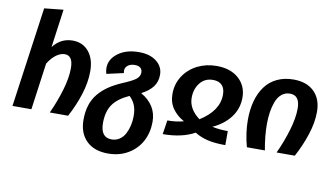

<svg xmlns="http://www.w3.org/2000/svg" viewBox="-91 -968 2443 1401"><g transform="rotate(10 1130.5 -267.5)"><path d="M380.9 -545.9Q455.6 -545.9 500.2 -492.2Q544.9 -438.5 544.9 -346.2Q544.9 -263.7 515.9 -173.3Q486.8 -83 441.9 0H306.2Q347.7 -89.8 374.8 -181.6Q401.9 -273.4 401.9 -344.2Q401.9 -438 340.8 -438Q310.1 -438 277.8 -414.8Q245.6 -391.6 217.8 -346.2L169.9 0H29.8L133.8 -741.2L274.9 -755.9L235.8 -472.2Q292.5 -545.9 380.9 -545.9Z M938.5 -254.9Q1056.6 -187 1056.6 -63Q1056.6 16.6 1022.5 81.1Q988.3 145.5 923.6 183.3Q858.9 221.2 775.4 221.2Q672.4 221.2 615 164.3Q557.6 107.4 557.6 8.8Q557.6 -51.3 573 -99.6Q588.4 -147.9 619.6 -185.3Q650.9 -222.7 692.6 -251Q734.4 -279.3 792.5 -304.2Q863.8 -334 888.7 -354.2Q913.6 -374.5 913.6 -403.8Q913.6 -424.8 899.4 -437Q885.3 -449.2 858.4 -449.2Q825.2 -449.2 805.9 -433.6Q786.6 -418 786.6 -396Q786.6 -386.7 788.6 -377L663.6 -349.1Q656.7 -372.1 656.7 -392.1Q656.7 -457 716.8 -502Q776.9 -546.9 871.6 -546.9Q953.1 -546.9 1002 -508.5Q1050.8 -470.2 1050.8 -410.2Q1050.8 -358.4 1022.9 -321.3Q995.1 -284.2 938.5 -254.9ZM783.7 115.2Q816.9 115.2 842.8 97.7Q868.7 80.1 883.5 51.3Q898.4 22.5 906 -11Q913.6 -44.4 913.6 -80.1Q913.6 -127.9 899.9 -161.1Q886.2 -194.3 858.4 -220.2Q774.9 -182.6 738.3 -129.9Q701.7 -77.1 701.7 7.8Q701.7 115.2 783.7 115.2Z M1447.3 -545.9Q1550.8 -545.9 1611.3 -491.5Q1671.9 -437 1671.9 -351.1Q1671.9 -268.6 1624 -205.1Q1576.2 -141.6 1492.2 -103Q1548.3 -91.8 1608.9 -91.8V12.2Q1530.3 12.2 1476.8 -0.5Q1423.3 -13.2 1380.9 -40Q1285.6 12.2 1145 12.2L1161.1 -91.8Q1228.5 -91.8 1281.2 -106.9Q1228.5 -135.3 1196.3 -180.7Q1164.1 -226.1 1164.1 -290Q1164.1 -363.3 1202.6 -422.4Q1241.2 -481.4 1305.7 -513.7Q1370.1 -545.9 1447.3 -545.9ZM1307.1 -286.1Q1307.1 -203.1 1390.1 -141.1Q1528.3 -227.1 1528.3 -347.2Q1528.3 -392.6 1505.6 -416.7Q1482.9 -440.9 1439 -440.9Q1377.9 -440.9 1342.5 -395.8Q1307.1 -350.6 1307.1 -286.1Z M2017.6 -545.9Q2115.2 -545.9 2170.4 -491.7Q2225.6 -437.5 2225.6 -341.8Q2225.6 -262.7 2196 -172.9Q2166.5 -83 2121.6 0H1986.8Q2028.3 -89.8 2055.4 -181.2Q2082.5 -272.5 2082.5 -341.8Q2082.5 -439.9 2009.8 -439.9Q1974.1 -439.9 1947.8 -418.2Q1921.4 -396.5 1907.5 -359.4Q1893.6 -322.3 1887.2 -280.8Q1880.9 -239.3 1880.9 -191.9Q1880.9 -103.5 1899.9 0H1766.6Q1738.8 -101.6 1738.8 -199.2Q1738.8 -275.9 1756.3 -339.1Q1773.9 -402.3 1808.1 -448.7Q1842.3 -495.1 1895.8 -520.5Q1949.2 -545.9 2017.6 -545.9Z"/></g></svg>

Font: FiraGO SemiBold
Style: Italic
Weight: 600
Italic angle: -8°
Designer: bBox Type GmbH
Foundry: bBox Type GmbH
Version: Version 1.001;PS 001.001;hotconv 1.0.88;makeotf.lib2.5.64775